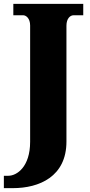

<svg xmlns="http://www.w3.org/2000/svg" viewBox="-45 -734 465 994"><path d="M-25 240H22C157 240 299 181 299 -1V-601C299 -639 319 -655 336 -655H386V-714H24V-655H75C90 -655 111 -639 111 -602V0C111 129 43 176 -2 176H-25Z"/></svg>

Font: Noto Serif Bengali SemiCondensed Black
Style: Regular
Weight: 900
Width: 4
Designer: Juan Bruce, Universal Thirst, Indian Type Foundry and the Monotype Design Team.
Foundry: Monotype Imaging Inc.
Version: Version 2.003